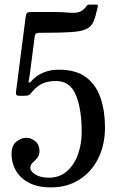

<svg xmlns="http://www.w3.org/2000/svg" viewBox="-20 -802 508 832"><path d="M30 -134Q30 -172 51.2 -188.5Q72.5 -205 94 -205Q114.5 -205 132.8 -190Q151 -175 151 -147Q151 -129 141.2 -117.5Q131.5 -106 121.5 -96.5Q111.5 -87 111.5 -75.5Q111.5 -59 133.8 -45.5Q156 -32 191 -32Q238 -32 269.8 -59.8Q301.5 -87.5 317.8 -132.8Q334 -178 334 -230Q334 -330.5 308.5 -390.8Q283 -451 223.5 -451Q187 -451 162.8 -439.5Q138.5 -428 117 -401.5Q111 -394 106 -390.5Q101 -387 86.5 -387H65.5Q51.5 -387 50 -392.5Q48.5 -398 50 -409L91.5 -731Q93 -742.5 97.2 -746.2Q101.5 -750 114 -750H212Q249 -750 273.8 -747.5Q298.5 -745 316.2 -748.2Q334 -751.5 349 -768Q353 -772 356 -777Q359 -782 368.5 -782H397Q406 -782 404 -775L398 -750Q391.5 -719.5 381.5 -701.2Q371.5 -683 349.8 -674.2Q328 -665.5 286.5 -662.8Q245 -660 175 -660H153Q142 -660 137 -657.2Q132 -654.5 130.5 -644L109.5 -483Q107.5 -465 105 -455.8Q102.5 -446.5 105.5 -445Q110.5 -443 115.2 -449.5Q120 -456 133 -467Q148.5 -480 174.5 -490Q200.5 -500 235.5 -500Q310 -500 353.5 -466.8Q397 -433.5 416 -376.8Q435 -320 435 -250Q435 -175 406 -116.2Q377 -57.5 324.2 -23.8Q271.5 10 201 10Q142.5 10 104.5 -10.5Q66.5 -31 48.2 -64Q30 -97 30 -134Z"/></svg>

Font: Besley* Narrow
Style: Regular
Weight: 400
Width: 4
Designer: Owen Earl
Foundry: indestructible type*
Version: Version 3.000; ttfautohint (v1.8.3)